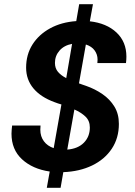

<svg xmlns="http://www.w3.org/2000/svg" viewBox="-20 -812 644 919"><path d="M204 87 218 9Q136 -3 85.5 -49.5Q35 -96 35 -172Q35 -182 36 -191.5Q37 -201 38 -211H174Q173 -200 173 -191Q173 -159 190 -136Q207 -113 237 -103L274 -312Q266 -314 257.5 -317Q249 -320 241 -323Q175 -347 140 -389Q105 -431 105 -488Q105 -551 135.5 -599Q166 -647 220 -676.5Q274 -706 345 -711L359 -792H425L410 -710Q490 -701 537.5 -656.5Q585 -612 585 -541Q585 -534 584.5 -526Q584 -518 583 -510H446Q447 -519 447 -527Q447 -551 433 -570.5Q419 -590 391 -599L358 -413Q366 -410 374.5 -407Q383 -404 392 -401Q435 -386 470.5 -361.5Q506 -337 527.5 -302Q549 -267 549 -219Q549 -151 515 -100Q481 -49 421 -20Q361 9 283 12L270 87ZM243 -511Q243 -485 257.5 -468Q272 -451 297 -438L325 -602Q287 -595 265 -570Q243 -545 243 -511ZM410 -202Q410 -234 389 -254Q368 -274 336 -288L302 -96Q353 -100 381.5 -129Q410 -158 410 -202Z"/></svg>

Font: DeepMind Sans
Style: Bold Italic
Weight: 700
Italic angle: -10°
Designer: Jonny Pinhorn / Modifications: Colophon Foundry
Foundry: Colophon Foundry
Version: Version 1.002; ttfautohint (v1.8.2)